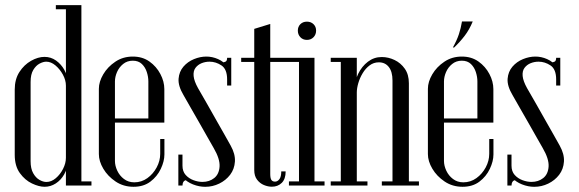

<svg xmlns="http://www.w3.org/2000/svg" viewBox="-20 -719 2242 744"><path d="M295.4 0V-699H235.4V0ZM235.4 -683V-699H196.4V-683ZM334.4 0V-16H295.4V0ZM235.4 -387.1V-107.4Q235.4 -86.6 224.4 -64.8Q213.4 -43 196.1 -28.4Q178.9 -13.9 159.9 -13.9Q146.9 -13.9 132.7 -22.1Q118.5 -30.2 108.6 -47.9Q98.6 -65.6 98.6 -94.4V-401.5Q98.6 -430.9 108.9 -447.9Q119.1 -465 133.3 -472.5Q147.5 -480 159.2 -480Q177.6 -480 194.9 -465.5Q212.1 -451 223.8 -429.6Q235.4 -408.1 235.4 -387.1ZM241.2 -92V-402.6Q241.2 -426.9 229.2 -448.5Q217.1 -470.1 197.2 -484.4Q177.2 -498.6 152.4 -498.6Q127.5 -498.6 100.4 -483.4Q73.4 -468.1 55.2 -440Q37.1 -411.9 37.1 -371.8V-119.2Q37.1 -75.6 57 -48.2Q76.9 -20.8 104 -8Q131.1 4.8 152.8 4.8Q176 4.8 196.1 -8.2Q216.2 -21.2 228.8 -43.4Q241.2 -65.5 241.2 -92Z M363.1 -374.8Q363.1 -402.1 380.1 -431Q397.1 -459.9 426.8 -479.8Q456.4 -499.8 494.6 -499.8Q532 -499.8 559.1 -480.6Q586.1 -461.4 601.4 -432.3Q616.8 -403.2 616.8 -373.6V-244H554.9V-403.4Q554.9 -421.1 548.9 -439.7Q543 -458.2 529.8 -471Q516.5 -483.8 494.6 -483.8Q472.8 -483.8 457.1 -471Q441.4 -458.2 433.4 -439.7Q425.4 -421.1 425.4 -403.4V-95.6Q425.4 -77 434.4 -57.6Q443.4 -38.2 460.4 -25.4Q477.4 -12.5 500.4 -12.5Q528.5 -12.5 551.1 -28.8Q573.6 -45 587.2 -70.4Q600.8 -95.8 600.8 -123.1V-180.4H617.1V-120.6Q617.1 -94.2 603.1 -64.7Q589.1 -35.1 562.8 -15.2Q536.5 4.8 497.2 4.8Q458.4 4.8 428 -15.6Q397.6 -36 380.4 -65.1Q363.1 -94.2 363.1 -122ZM394.6 -244V-260H604.2V-244Z M876.1 -403H860.1V-411.1Q860.1 -450.8 838.3 -465.4Q816.5 -480 792 -480Q775.5 -480 760.9 -474Q746.4 -468 737.4 -455.9Q728.5 -443.8 730.3 -424.3Q732.1 -404.9 747.4 -377.4Q764.2 -348.4 782.6 -316.2Q800.9 -284.1 818.4 -252.9Q836 -221.6 850.6 -196.2Q865.1 -170.8 873.8 -154.9Q892.2 -122 890.3 -92.8Q888.4 -63.6 871.8 -41.8Q855.1 -20 829.6 -7.6Q804 4.9 775.2 4.9Q751.6 4.9 727.7 -4.5Q703.8 -13.9 687.4 -32.2Q671.1 -50.5 671.1 -77.1V-92H687.1V-77.1Q687.1 -54.9 699.4 -41.1Q711.8 -27.4 729.6 -20.8Q747.5 -14.1 764.4 -14.1Q791.1 -14.1 809.9 -28.9Q828.8 -43.8 830.8 -73.3Q832.8 -102.9 808.2 -145.1Q798.1 -162.4 784.2 -187.2Q770.4 -212.1 753.8 -240.8Q737.2 -269.4 721.2 -297.7Q705.1 -326 690.9 -350.8Q669.8 -386.4 672 -413.9Q674.2 -441.5 690.8 -460.8Q707.4 -480 731.6 -489.9Q755.8 -499.8 779.5 -499.8Q802.8 -499.8 824.8 -490.1Q846.9 -480.5 861.5 -460.9Q876.1 -441.2 876.1 -410.8ZM860.1 -387.5V-446.6L839.5 -477Q848 -477 854.1 -480.1Q860.1 -483.2 860.1 -495H876.1V-387.5ZM687.1 -120V-47.1L705.5 -21.2Q695.5 -21.2 691.3 -15.1Q687.1 -9 687.1 0H671.1V-120Z M965.2 -607.1 1027.2 -626.2V-44.8Q1027.2 -28.4 1031.6 -21.8Q1036 -15.2 1045.9 -15.2Q1055.4 -15.2 1062.6 -24.6Q1069.9 -34 1069.9 -54.9H1086.9Q1086.9 -25.1 1071.7 -10.3Q1056.5 4.5 1033.5 4.5Q1018.4 4.5 1002.7 -2Q987 -8.5 976.1 -22.8Q965.2 -37.1 965.2 -60.1ZM1027.2 -479V-495H1107.9V-479ZM914.6 -479V-495H965.2V-479Z M1138.6 -495H1198.6V0H1138.6ZM1198.6 0V-16H1237.6V0ZM1099.6 0V-16H1138.6V0ZM1099.6 -479V-495H1138.6V-479ZM1134.1 -600.4Q1134.1 -615.5 1143.9 -625.3Q1153.8 -635.1 1169.3 -635.1Q1184.9 -635.1 1194.9 -625.3Q1204.9 -615.5 1204.9 -600.4Q1204.9 -585.2 1194.9 -574.8Q1184.9 -564.4 1169.3 -564.4Q1153.8 -564.4 1143.9 -574.8Q1134.1 -585.2 1134.1 -600.4Z M1353.9 -43.8V-370.1Q1353.9 -404 1367.9 -432.9Q1382 -461.8 1405.7 -479.9Q1429.4 -498 1459.2 -498Q1484.9 -498 1508.9 -486.5Q1533 -475 1548.7 -452.6Q1564.4 -430.2 1564.4 -396.4V0H1500.9V-407Q1500.9 -441.2 1486.6 -459.4Q1472.4 -477.5 1448 -477.5Q1428 -477.5 1412.2 -465.6Q1396.4 -453.8 1385.3 -435.3Q1374.2 -416.9 1368.4 -396.8Q1362.6 -376.8 1362.6 -360.6V-43.8ZM1300.6 0V-495H1362.6V0ZM1362.6 0V-16H1403.9V0ZM1261.6 0V-16H1300.6V0ZM1261.6 -479V-495H1300.6V-479ZM1564.4 0V-16H1603.4V0ZM1459.6 0V-16H1500.9V0Z M1638.1 -374.8Q1638.1 -402.1 1655.1 -431Q1672.1 -459.9 1701.8 -479.8Q1731.4 -499.8 1769.6 -499.8Q1807 -499.8 1834.1 -480.6Q1861.1 -461.4 1876.4 -432.3Q1891.8 -403.2 1891.8 -373.6V-244H1829.9V-403.4Q1829.9 -421.1 1823.9 -439.7Q1818 -458.2 1804.8 -471Q1791.5 -483.8 1769.6 -483.8Q1747.8 -483.8 1732.1 -471Q1716.4 -458.2 1708.4 -439.7Q1700.4 -421.1 1700.4 -403.4V-95.6Q1700.4 -77 1709.4 -57.6Q1718.4 -38.2 1735.4 -25.4Q1752.4 -12.5 1775.4 -12.5Q1803.5 -12.5 1826.1 -28.8Q1848.6 -45 1862.2 -70.4Q1875.8 -95.8 1875.8 -123.1V-180.4H1892.1V-120.6Q1892.1 -94.2 1878.1 -64.7Q1864.1 -35.1 1837.8 -15.2Q1811.5 4.8 1772.2 4.8Q1733.4 4.8 1703 -15.6Q1672.6 -36 1655.4 -65.1Q1638.1 -94.2 1638.1 -122ZM1669.6 -244V-260H1879.2V-244ZM1739.9 -535H1734.9Q1750.5 -563.1 1758.2 -586.4Q1765.9 -609.8 1770.2 -635.9H1811.9Q1798.9 -604.2 1780.7 -580.4Q1762.5 -556.5 1739.9 -535Z M2151.1 -403H2135.1V-411.1Q2135.1 -450.8 2113.3 -465.4Q2091.5 -480 2067 -480Q2050.5 -480 2035.9 -474Q2021.4 -468 2012.4 -455.9Q2003.5 -443.8 2005.3 -424.3Q2007.1 -404.9 2022.4 -377.4Q2039.2 -348.4 2057.6 -316.2Q2075.9 -284.1 2093.4 -252.9Q2111 -221.6 2125.6 -196.2Q2140.1 -170.8 2148.8 -154.9Q2167.2 -122 2165.3 -92.8Q2163.4 -63.6 2146.8 -41.8Q2130.1 -20 2104.6 -7.6Q2079 4.9 2050.2 4.9Q2026.6 4.9 2002.7 -4.5Q1978.8 -13.9 1962.4 -32.2Q1946.1 -50.5 1946.1 -77.1V-92H1962.1V-77.1Q1962.1 -54.9 1974.4 -41.1Q1986.8 -27.4 2004.6 -20.8Q2022.5 -14.1 2039.4 -14.1Q2066.1 -14.1 2084.9 -28.9Q2103.8 -43.8 2105.8 -73.3Q2107.8 -102.9 2083.2 -145.1Q2073.1 -162.4 2059.2 -187.2Q2045.4 -212.1 2028.8 -240.8Q2012.2 -269.4 1996.2 -297.7Q1980.1 -326 1965.9 -350.8Q1944.8 -386.4 1947 -413.9Q1949.2 -441.5 1965.8 -460.8Q1982.4 -480 2006.6 -489.9Q2030.8 -499.8 2054.5 -499.8Q2077.8 -499.8 2099.8 -490.1Q2121.9 -480.5 2136.5 -460.9Q2151.1 -441.2 2151.1 -410.8ZM2135.1 -387.5V-446.6L2114.5 -477Q2123 -477 2129.1 -480.1Q2135.1 -483.2 2135.1 -495H2151.1V-387.5ZM1962.1 -120V-47.1L1980.5 -21.2Q1970.5 -21.2 1966.3 -15.1Q1962.1 -9 1962.1 0H1946.1V-120Z"/></svg>

Font: Emberly Black
Style: Regular
Weight: 900
Designer: Rajesh Rajput
Foundry: Rajesh Rajput
Version: Version 1.000